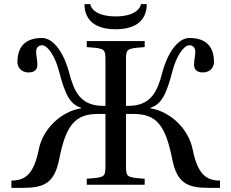

<svg xmlns="http://www.w3.org/2000/svg" viewBox="-20 -890 1115 925"><path d="M387 -870C387 -814 416 -749 537 -749C658 -749 687 -814 687 -870H659C657 -851 631 -811 537 -811C443 -811 417 -851 415 -870ZM35 15H91C191 15 242 -7 265 -122C298 -290 343 -341 453 -341H488V-93C488 -37 486 -35 398 -29V0H677V-29C589 -35 587 -37 587 -93V-341H622C732 -341 777 -290 810 -122C833 -7 884 15 984 15H1040V-20C973 -20 932 -51 908 -171C887 -274 796 -354 705 -368V-371C759 -388 782 -437 811 -548C829 -618 865 -672 892 -672C917 -672 921 -650 921 -642C921 -618 915 -607 915 -577C915 -559 925 -541 957 -541C998 -541 1011 -572 1011 -591C1011 -636 997 -707 893 -707C837 -707 787 -636 761 -537C739 -453 709 -380 599 -380H587V-599C587 -655 589 -657 677 -663V-692H398V-663C486 -657 488 -655 488 -599V-380H476C366 -380 336 -453 314 -537C288 -636 238 -707 182 -707C78 -707 64 -636 64 -591C64 -572 77 -541 118 -541C150 -541 160 -559 160 -577C160 -607 154 -618 154 -642C154 -650 158 -672 183 -672C210 -672 246 -618 264 -548C293 -437 316 -388 370 -371V-368C279 -354 188 -274 167 -171C143 -51 102 -20 35 -20Z"/></svg>

Font: Lingua Franca
Style: Regular
Weight: 400
Version: Version 1.19